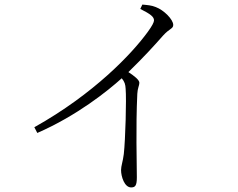

<svg xmlns="http://www.w3.org/2000/svg" viewBox="-20 -779 1040 839"><path d="M593 -740C639 -717 653 -705 653 -690C653 -682 645 -666 626 -640C557 -545 391 -369 130 -223L143 -198C317 -274 451 -382 512 -437C525 -421 528 -410 529 -391C533 -347 528 -168 521 -106C517 -73 509 -54 509 -36C509 -7 524 40 553 40C571 40 578 32 578 -4C578 -66 573 -221 580 -369C581 -393 589 -406 589 -417C589 -430 567 -447 541 -464C608 -529 657 -583 693 -624C721 -655 737 -653 737 -670C737 -694 696 -735 661 -748C642 -756 623 -757 602 -759Z"/></svg>

Font: Noto Serif TC Light
Style: Regular
Weight: 300
Designer: Ryoko NISHIZUKA 西塚涼子 (kana & ideographs); Frank Grießhammer (Latin, Greek & Cyrillic); Wenlong ZHANG 张文龙 (bopomofo); San
Foundry: Adobe
Version: Version 2.001;hotconv 1.1.0;makeotfexe 2.6.0